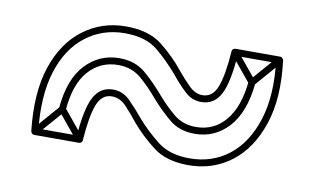

<svg xmlns="http://www.w3.org/2000/svg" viewBox="-44 -523 726 444"><g transform="rotate(10 319.5 -301.5)"><path d="M101 -234 117 -232Q122 -294 149.5 -325Q177 -356 219 -356Q219 -356 219 -356Q219 -356 219 -356Q251 -356 273.5 -336.5Q296 -317 315 -294Q315 -294 315 -294Q315 -294 315 -294Q337 -269 360.5 -249.5Q384 -230 420 -230Q420 -230 420 -230Q420 -230 420 -230Q467 -230 499 -265Q531 -300 538 -369L522 -371Q516 -310 489 -278Q462 -246 420 -246Q420 -246 420 -246Q420 -246 420 -246Q389 -246 367.5 -264Q346 -282 327 -304Q327 -304 327 -304Q327 -304 327 -304Q305 -330 280.5 -351Q256 -372 219 -372Q219 -372 219 -372Q219 -372 219 -372Q172 -372 139.5 -337.5Q107 -303 101 -234ZM154 -166 166 -176 115 -238Q113 -241 109 -241Q105 -241 103 -238L49 -176L61 -166L115 -228Q117 -230 109 -230.5Q101 -231 103 -228ZM485 -437 473 -427 524 -365Q526 -362 530 -362Q534 -362 536 -365L590 -427L578 -437L524 -375Q522 -373 530 -372.5Q538 -372 536 -375ZM418 -172Q371 -172 342.5 -194.5Q314 -217 293 -241Q274 -264 257 -281Q240 -298 217 -298Q187 -298 172 -270Q157 -242 152 -172L160 -179H55L63 -172Q54 -255 72 -312.5Q90 -370 129.5 -400.5Q169 -431 221 -431Q271 -431 299 -407.5Q327 -384 349 -358Q367 -336 383.5 -320.5Q400 -305 422 -305Q452 -305 467 -333Q482 -361 487 -431L479 -424H584L576 -431Q586 -349 567.5 -291Q549 -233 510 -202.5Q471 -172 418 -172ZM418 -156Q475 -156 518 -188.5Q561 -221 582 -283Q603 -345 592 -433Q591 -436 589 -438Q587 -440 584 -440H479Q476 -440 473.5 -438Q471 -436 471 -433Q467 -376 456.5 -348.5Q446 -321 422 -321Q405 -321 390 -336Q375 -351 361 -368Q338 -397 306.5 -422Q275 -447 221 -447Q165 -447 121.5 -414.5Q78 -382 57.5 -320.5Q37 -259 47 -170Q48 -167 50 -165Q52 -163 55 -163H160Q163 -163 165.5 -165Q168 -167 168 -170Q172 -227 182.5 -254.5Q193 -282 217 -282Q236 -282 251 -266Q266 -250 281 -231Q304 -204 335 -180Q366 -156 418 -156Z"/></g></svg>

Font: Tilt Prism
Style: Regular
Weight: 400
Version: Version 1.000